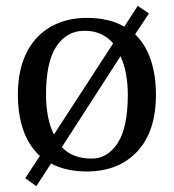

<svg xmlns="http://www.w3.org/2000/svg" viewBox="-20 -573 593 655"><path d="M116 -41Q78 -76 59.5 -129Q41 -182 41 -250Q41 -313 57.5 -361.5Q74 -410 105 -443.5Q136 -477 179.5 -494.5Q223 -512 276 -512Q353 -512 404 -482L450 -553L488 -527L441 -456Q477 -421 494.5 -368.5Q512 -316 512 -250Q512 -124 448 -56Q384 12 276 12Q240 12 209.5 5Q179 -2 154 -15L104 62L66 35ZM137 -250Q137 -211 143.5 -176.5Q150 -142 164 -114L366 -425Q348 -446 324 -457Q300 -468 268 -468Q208 -468 172.5 -415Q137 -362 137 -250ZM416 -250Q416 -287 410 -320Q404 -353 391 -381L191 -71Q227 -32 293 -32Q347 -32 381.5 -85Q416 -138 416 -250Z"/></svg>

Font: PT Serif
Style: Regular
Weight: 400
Designer: A.Korolkova, O.Umpeleva, V.Yefimov
Foundry: ParaType Ltd
Version: Version 1.000W OFL; ttfautohint (v1.6)